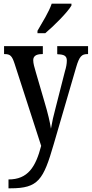

<svg xmlns="http://www.w3.org/2000/svg" viewBox="-20 -786 497 1040"><path d="M183 -619V-606H225C275 -648 347 -721 367 -756V-766H260C245 -721 211 -668 183 -619ZM26 186V234H37C188 234 215 188 271 -5L392 -420C410 -483 424 -493 454 -493H457V-536H290V-493L293 -492C326 -491 342 -484 342 -458C342 -440 338 -420 332 -401L282 -205C270 -161 262 -125 256 -89C251 -122 240 -171 221 -234L174 -395C166 -422 160 -443 160 -460C160 -479 172 -493 208 -493H212V-536H2V-493H5C35 -493 45 -484 59 -441L203 4C173 119 131 186 26 186Z"/></svg>

Font: Noto Serif Sinhala ExtraCondensed Medium
Style: Regular
Weight: 500
Width: 2
Designer: Jelle Bosma - Monotype Design Team
Foundry: Monotype Imaging Inc.
Version: Version 2.007